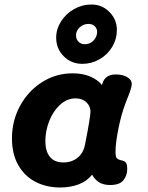

<svg xmlns="http://www.w3.org/2000/svg" viewBox="-20 -820 654 851"><path d="M544 -72Q544 -42 527 -21Q510 0 468 0Q439 0 420 -11.5Q401 -23 388 -46Q366 -17 329 -3Q292 11 247 11Q185 11 136.5 -14.5Q88 -40 60.5 -89Q33 -138 33 -206Q33 -285 69 -351Q105 -417 166.5 -456Q228 -495 302 -495Q347 -495 380.5 -480.5Q414 -466 432 -443L435 -453Q448 -490 493 -490Q524 -490 544 -478Q564 -466 564 -448Q564 -430 543 -380L535 -359Q517 -311 504.5 -248Q492 -185 492 -148Q492 -127 496.5 -120.5Q501 -114 512 -111Q515 -110 525 -107.5Q535 -105 539.5 -96.5Q544 -88 544 -72ZM357 -180Q381 -302 381 -325Q381 -350 362.5 -367Q344 -384 315 -384Q277 -384 246 -355.5Q215 -327 198 -283Q181 -239 181 -195Q181 -150 201 -125Q221 -100 261 -100Q298 -100 324 -121Q350 -142 357 -180ZM229 -653Q229 -691 250.5 -725Q272 -759 308 -779.5Q344 -800 385 -800Q433 -800 465.5 -766.5Q498 -733 498 -688Q498 -647 477.5 -612.5Q457 -578 421.5 -557.5Q386 -537 345 -537Q296 -537 262.5 -570.5Q229 -604 229 -653ZM410 -671Q413 -688 402.5 -701Q392 -714 372 -714Q350 -714 333.5 -699Q317 -684 317 -663Q317 -646 328 -635Q339 -624 356 -624Q376 -624 391 -637Q406 -650 410 -671Z"/></svg>

Font: Mali
Style: Bold Italic
Weight: 700
Italic angle: -10°
Version: Version 1.000; ttfautohint (v1.6)